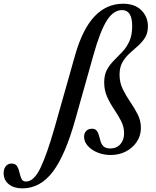

<svg xmlns="http://www.w3.org/2000/svg" viewBox="-275 -842 860 1056"><path d="M402 -821.5Q466 -821.5 502.2 -785.8Q538.5 -750 538.5 -697.5Q538.5 -660.5 522.8 -635.2Q507 -610 483.8 -589.5Q460.5 -569 437.2 -548Q414 -527 398.2 -499.2Q382.5 -471.5 382.5 -431.5Q382.5 -388 400.2 -351.8Q418 -315.5 441.2 -281.8Q464.5 -248 482.2 -213.2Q500 -178.5 500 -138.5Q500 -96.5 477.8 -62.8Q455.5 -29 418 -9.2Q380.5 10.5 333.5 10.5Q294.5 10.5 261.2 -3.2Q228 -17 207.8 -39.8Q187.5 -62.5 187.5 -89.5Q187.5 -109.5 199.2 -121.8Q211 -134 230 -134Q249 -134 257.2 -123Q265.5 -112 269.5 -96Q273.5 -80 278.5 -63.8Q283.5 -47.5 295.2 -36.5Q307 -25.5 331.5 -25.5Q366.5 -25.5 387 -49Q407.5 -72.5 407.5 -109Q407.5 -144.5 391 -176.5Q374.5 -208.5 352.8 -240.5Q331 -272.5 314.5 -308.8Q298 -345 298 -388.5Q298 -430.5 313.5 -458.8Q329 -487 352 -509.8Q375 -532.5 398 -557Q421 -581.5 436.5 -615Q452 -648.5 452 -699Q452 -786.5 396.5 -786.5Q348.5 -786.5 312 -728.2Q275.5 -670 239 -539.5L140.5 -189.5Q85 10.5 15.8 102.2Q-53.5 194 -152 194Q-199 194 -227 171Q-255 148 -255 110.5Q-255 88 -243.5 72.8Q-232 57.5 -211.5 57.5Q-189.5 57.5 -180.8 72.5Q-172 87.5 -167.8 107.2Q-163.5 127 -156.8 141.8Q-150 156.5 -131.5 156.5Q-88 156 -52 80.5Q-16 5 25.5 -141L138.5 -540Q179.5 -683 245.2 -752.2Q311 -821.5 402 -821.5Z"/></svg>

Font: Libre Caslon Condensed Medium Italic
Style: Regular
Weight: 500
Italic angle: -22.583°
Designer: Pablo Impallari, Rodrigo Fuenzalida, Katja Schimmel, Ertekin Erdin
Foundry: Pablo Impallari, Rodrigo Fuenzalida
Version: Version 2.000; ttfautohint (v1.8.4.7-5d5b);gftools[0.9.33]